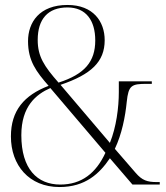

<svg xmlns="http://www.w3.org/2000/svg" viewBox="-20 -744 670 774"><path d="M220 10C324 10 381 -44 423 -106L514 0H624V-10H613C573 -10 553 -17 527 -47L443 -144C471 -203 485 -273 491 -334C498 -400 510 -406 572 -406H592V-416H459V-373C459 -311 449 -232 423 -168L224 -402C348 -444 402 -495 402 -582C402 -657 356 -724 252 -724C139 -724 93 -654 93 -578C93 -499 126 -455 176 -398C77 -360 24 -298 24 -194C24 -78 97 10 220 10ZM216 -411C158 -477 132 -516 132 -583C132 -667 173 -714 252 -714C327 -714 364 -661 364 -581C364 -496 322 -445 216 -411ZM223 0C130 0 66 -63 66 -199C66 -316 126 -364 183 -389L405 -128C367 -46 309 0 223 0Z"/></svg>

Font: Noto Serif Display SemiCondensed ExtraLight
Style: Regular
Weight: 200
Width: 4
Designer: Monotype Design Team
Foundry: Monotype Imaging Inc.
Version: Version 2.009